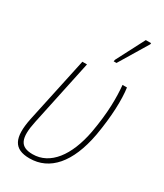

<svg xmlns="http://www.w3.org/2000/svg" viewBox="-196 -849 798 936"><g transform="rotate(30 203.0 -381.5)"><path d="M253 -605H269L366 -766L367 -773H337L255 -615ZM134 10C247 10 327 -80 359 -253C379 -367 382 -463 373 -527H348C354 -462 355 -377 333 -255C305 -106 235 -15 137 -15C66 -15 47 -54 70 -160L148 -527H122L43 -159C19 -42 44 10 134 10Z"/></g></svg>

Font: Noto Sans Condensed Thin
Style: Italic
Weight: 100
Width: 3
Italic angle: -12°
Designer: Monotype Design Team
Foundry: Monotype Imaging Inc.
Version: Version 2.013